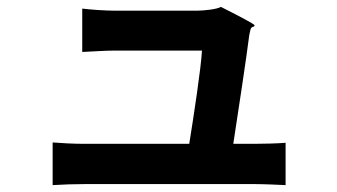

<svg xmlns="http://www.w3.org/2000/svg" viewBox="-20 -537 980 558"><path d="M302 -119H226C193 -119 158 -121 133 -123V1C168 -1 192 -2 226 -2C274 -2 672 -2 720 -2C745 -2 791 0 810 1V-122C786 -120 743 -119 718 -119H658C672 -210 697 -375 704 -432C705 -437 706 -444 708 -451C711 -462 719 -457 720 -463C721 -467 667 -494 622 -517C611 -510 572 -506 553 -506C508 -506 360 -506 312 -506C287 -506 243 -509 219 -512V-386C246 -387 283 -390 313 -390C340 -390 523 -390 567 -390C564 -337 543 -200 530 -119H378Z"/></svg>

Font: GenSekiGothic2 TW B
Style: Regular
Weight: 700
Version: Version 2.100;PS 2.1;hotconv 16.6.51;makeotf.lib2.5.65220 DE